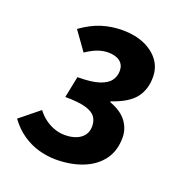

<svg xmlns="http://www.w3.org/2000/svg" viewBox="-120 -755 840 876"><g transform="rotate(20 300.0 -317.5)"><path d="M243 12Q202 12 160.5 0.5Q119 -11 81.5 -36.5Q44 -62 14 -103L108 -179Q125 -156 147 -140Q169 -124 193.5 -115.5Q218 -107 243 -107Q275 -107 298.5 -116.5Q322 -126 335 -143.5Q348 -161 348 -187Q348 -214 334.5 -232.5Q321 -251 286 -261Q251 -271 187 -271L208 -375Q275 -375 312 -387Q349 -399 364.5 -420Q380 -441 380 -468Q380 -497 359.5 -513Q339 -529 302 -529Q278 -529 252.5 -520Q227 -511 196 -490L131 -581Q181 -617 229 -632Q277 -647 330 -647Q389 -647 434.5 -627.5Q480 -608 506 -573.5Q532 -539 532 -492Q532 -432 500 -391Q468 -350 388 -323V-319Q445 -298 470.5 -263Q496 -228 496 -186Q496 -121 463 -77Q430 -33 372.5 -10.5Q315 12 243 12Z"/></g></svg>

Font: Source Code Pro ExtraBold
Style: Italic
Weight: 800
Italic angle: -11°
Monospace: yes
Designer: Paul D. Hunt, Teo Tuominen
Foundry: Adobe Systems Incorporated
Version: Version 1.016;hotconv 1.0.116;makeotfexe 2.5.65601